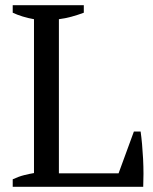

<svg xmlns="http://www.w3.org/2000/svg" viewBox="-20 -720 589 740"><path d="M29 -700H303V-671Q279 -662 255 -655.5Q231 -649 207 -646V-52H437L496 -213H522Q525 -192 527.5 -164.5Q530 -137 531.5 -107.5Q533 -78 533 -50Q533 -22 532 0H29V-29Q53 -40 73 -45Q93 -50 111 -53V-646Q88 -650 67 -656.5Q46 -663 29 -671Z"/></svg>

Font: PTSerif
Style: Regular
Weight: 400
Designer: A.Korolkova, O.Umpeleva, V.Yefimov
Foundry: ParaType Ltd
Version: Version 1.000W OFL; ttfautohint (v1.2) -l 8 -r 50 -G 200 -x 